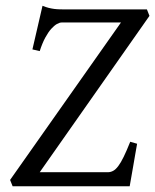

<svg xmlns="http://www.w3.org/2000/svg" viewBox="-20 -648 540 668"><path d="M118.2 -48.8H355Q364.7 -48.8 373.5 -53.5Q382.3 -58.1 391.4 -70.1Q400.4 -82 410.4 -102.5Q420.4 -123 433.1 -154.8L457 -147.9Q454.1 -131.8 450.7 -112.1Q447.3 -92.3 443.8 -72Q440.4 -51.8 437 -33Q433.6 -14.2 431.2 0H23.9L15.1 -22L400.9 -569.8H194.8Q187.5 -569.8 178 -564.5Q168.5 -559.1 158 -547.4Q147.5 -535.6 137.2 -516.6Q127 -497.6 118.2 -470.2L92.8 -476.1L127.9 -627.9Q139.6 -623 149.4 -620.6Q159.2 -618.2 168.9 -616.9Q178.7 -615.7 189 -615.5Q199.2 -615.2 211.9 -615.2H491.2L500 -592.8Z"/></svg>

Font: Akkhara
Style: Italic
Weight: 400
Italic angle: -7°
Designer: J. Victor Gaultney
Version: Version 1.00 June 13, 2006, initial release